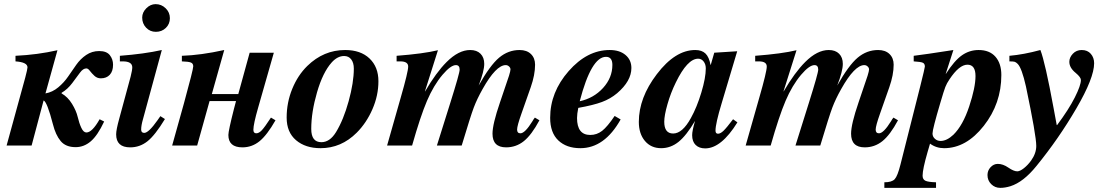

<svg xmlns="http://www.w3.org/2000/svg" viewBox="-20 -704 5339 929"><path d="M258 -461 200 -252Q234 -258 262 -281.5Q290 -305 309.5 -333.5Q329 -362 349 -390.5Q369 -419 397 -438Q425 -457 460 -457Q496 -457 511.5 -437Q527 -417 527 -391Q527 -359 511 -342Q495 -325 468 -325Q450 -325 437 -337Q424 -349 415 -361Q406 -373 398 -373Q382 -373 367 -352.5Q352 -332 329.5 -302Q307 -272 278 -255V-252Q308 -235 328.5 -201.5Q349 -168 356 -138Q363 -108 373.5 -85.5Q384 -63 398 -63Q426 -63 462 -127L484 -116Q452 -48 419 -20Q386 8 346 8Q298 8 273.5 -21.5Q249 -51 236 -103Q208 -211 191 -218L133 0H12L102 -328Q113 -370 113 -378Q113 -403 55 -407V-434Q161 -439 258 -461Z M734 -550Q706 -550 687 -570Q668 -590 668 -619Q668 -644 688 -664Q708 -684 733 -684Q761 -684 781.5 -664Q802 -644 802 -616Q802 -588 782.5 -569Q763 -550 734 -550ZM756 -142 778 -128Q730 -49 693 -20Q656 9 610 9Q542 9 542 -54Q542 -76 557 -130L612 -333Q620 -365 620 -378Q620 -407 574 -407H560V-434Q678 -443 763 -462L672 -128Q663 -97 663 -77Q663 -61 678 -61Q699 -61 742 -122Z M1291 -135 1313 -122Q1272 -50 1235.5 -20.5Q1199 9 1153 9Q1085 9 1085 -51Q1085 -71 1112 -177L1122 -215H994L934 0H813L870 -204Q915 -368 915 -383Q915 -397 903.5 -401.5Q892 -406 860 -407V-434Q952 -437 1065 -462L1005 -249H1133L1188 -449H1305L1229 -183Q1206 -103 1206 -76Q1206 -59 1220 -59Q1233 -59 1247 -74Q1261 -89 1291 -135Z M1706 -62Q1631 13 1531 13Q1458 13 1412.5 -25.5Q1367 -64 1367 -135Q1367 -208 1394 -274Q1421 -340 1467 -385Q1546 -462 1650 -462Q1725 -462 1768 -421Q1811 -380 1811 -311Q1811 -242 1782 -175.5Q1753 -109 1706 -62ZM1692 -372Q1692 -400 1679.5 -416.5Q1667 -433 1645 -433Q1613 -433 1585 -402Q1542 -354 1514 -257.5Q1486 -161 1486 -80Q1486 -16 1535 -16Q1576 -16 1606 -65Q1642 -124 1667 -214.5Q1692 -305 1692 -372Z M2568 -135 2590 -122Q2552 -51 2514.5 -21Q2477 9 2429 9Q2363 9 2363 -57Q2363 -103 2399 -208L2443 -338Q2450 -361 2450 -368Q2450 -376 2443 -382.5Q2436 -389 2427 -389Q2380 -389 2315 -273Q2288 -225 2272.5 -184Q2257 -143 2214 0H2094L2159 -207Q2204 -350 2204 -367Q2204 -389 2186 -389Q2161 -389 2121 -342Q2078 -291 2046 -216Q2014 -141 1974 0H1853L1919 -232Q1955 -357 1955 -382Q1955 -407 1917 -407H1899V-434Q2029 -444 2099 -461L2036 -262H2037Q2090 -353 2141 -404Q2199 -462 2255 -462Q2287 -462 2305 -444Q2323 -426 2323 -395Q2323 -360 2296 -290Q2351 -388 2395 -425Q2439 -462 2494 -462Q2529 -462 2549 -442.5Q2569 -423 2569 -391Q2569 -342 2548 -282L2503 -154Q2482 -95 2482 -77Q2482 -59 2498 -59Q2520 -59 2556 -117Q2562 -128 2568 -135Z M2954 -143 2983 -126Q2905 13 2788 13Q2721 13 2681.5 -24.5Q2642 -62 2642 -134Q2642 -258 2731.5 -360Q2821 -462 2930 -462Q2978 -462 3006.5 -438Q3035 -414 3035 -375Q3035 -312 2966 -253Q2934 -226 2892.5 -210.5Q2851 -195 2778 -182Q2772 -152 2772 -133Q2772 -51 2836 -51Q2868 -51 2893.5 -71Q2919 -91 2954 -143ZM2943 -390Q2943 -429 2912 -429Q2841 -429 2785 -214Q2853 -229 2898 -278.5Q2943 -328 2943 -390Z M3527 -127 3548 -112Q3470 14 3392 14Q3363 14 3346 -2.5Q3329 -19 3329 -50Q3329 -71 3343 -119Q3301 -48 3263 -17.5Q3225 13 3179 13Q3130 13 3100.5 -22Q3071 -57 3071 -114Q3071 -231 3158 -345Q3247 -462 3344 -462Q3376 -462 3393.5 -445Q3411 -428 3418 -390H3419L3436 -449L3547 -456L3472 -205Q3442 -106 3442 -72Q3442 -57 3454 -57Q3466 -57 3481 -71.5Q3496 -86 3527 -127ZM3395 -373Q3395 -393 3384.5 -406.5Q3374 -420 3358 -420Q3306 -420 3250 -305Q3225 -254 3209.5 -199.5Q3194 -145 3194 -115Q3194 -58 3237 -58Q3282 -58 3323 -133Q3352 -185 3373.5 -256.5Q3395 -328 3395 -373Z M4303 -135 4325 -122Q4287 -51 4249.5 -21Q4212 9 4164 9Q4098 9 4098 -57Q4098 -103 4134 -208L4178 -338Q4185 -361 4185 -368Q4185 -376 4178 -382.5Q4171 -389 4162 -389Q4115 -389 4050 -273Q4023 -225 4007.5 -184Q3992 -143 3949 0H3829L3894 -207Q3939 -350 3939 -367Q3939 -389 3921 -389Q3896 -389 3856 -342Q3813 -291 3781 -216Q3749 -141 3709 0H3588L3654 -232Q3690 -357 3690 -382Q3690 -407 3652 -407H3634V-434Q3764 -444 3834 -461L3771 -262H3772Q3825 -353 3876 -404Q3934 -462 3990 -462Q4022 -462 4040 -444Q4058 -426 4058 -395Q4058 -360 4031 -290Q4086 -388 4130 -425Q4174 -462 4229 -462Q4264 -462 4284 -442.5Q4304 -423 4304 -391Q4304 -342 4283 -282L4238 -154Q4217 -95 4217 -77Q4217 -59 4233 -59Q4255 -59 4291 -117Q4297 -128 4303 -135Z M4556 -347H4557Q4598 -411 4634.5 -436.5Q4671 -462 4715 -462Q4768 -462 4796.5 -429.5Q4825 -397 4825 -341Q4825 -203 4740 -95Q4655 13 4548 13Q4510 13 4480 -9L4468 32Q4444 115 4444 146Q4444 164 4457.5 170.5Q4471 177 4509 178V205H4259V178Q4295 178 4309 163Q4323 148 4337 92L4433 -288Q4455 -376 4455 -382Q4455 -396 4445 -400.5Q4435 -405 4401 -407V-434Q4452 -440 4593 -462ZM4661 -391Q4621 -391 4574 -320Q4561 -301 4554 -283Q4547 -265 4530 -207Q4492 -79 4492 -58Q4492 -43 4503.5 -32.5Q4515 -22 4531 -22Q4561 -22 4593 -52Q4639 -97 4669.5 -189Q4700 -281 4700 -336Q4700 -391 4661 -391Z M5093 -99H5095Q5151 -174 5180.5 -232.5Q5210 -291 5210 -317Q5210 -330 5185 -351Q5154 -376 5154 -405Q5154 -426 5171 -444Q5188 -462 5214 -462Q5242 -462 5258 -443.5Q5274 -425 5274 -398Q5274 -327 5188 -179.5Q5102 -32 4995 99Q4932 177 4869 197Q4843 205 4820 205Q4794 205 4776 187Q4758 169 4758 143Q4758 121 4773 105Q4788 89 4808 89Q4833 89 4859 107Q4885 125 4902 125Q4915 125 4934 110Q4953 95 4969 73Q4994 38 4994 2Q4994 -48 4944 -286Q4924 -375 4904 -395Q4896 -403 4889.5 -405Q4883 -407 4864 -407V-434Q4933 -440 5014 -462Q5037 -403 5078 -180Z"/></svg>

Font: STIX
Style: Bold Italic
Weight: 700
Italic angle: -16.33°
Designer: MicroPress Inc., with final additions and corrections provided by Coen Hoffman, Elsevier (retired)
Version: Version 1.1.1